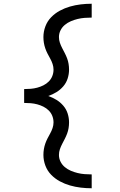

<svg xmlns="http://www.w3.org/2000/svg" viewBox="-20 -853 640 1026"><path d="M470 153Q440 153 411 149.5Q382 146 354 138Q326 130 300 116Q274 102 253.5 81Q233 60 222.5 32Q212 4 212 -25Q212 -41 214.5 -56Q217 -71 222 -85.5Q227 -100 234 -113.5Q241 -127 248.5 -140.5Q256 -154 261 -169Q266 -184 266 -199Q266 -217 259.5 -233.5Q253 -250 240.5 -262.5Q228 -275 212 -283Q196 -291 179 -295.5Q162 -300 144.5 -301.5Q127 -303 109 -303V-377Q127 -377 144.5 -378.5Q162 -380 179 -384.5Q196 -389 212 -397Q228 -405 240.5 -417.5Q253 -430 259.5 -446.5Q266 -463 266 -481Q266 -496 261 -511Q256 -526 248.5 -539.5Q241 -553 234 -566.5Q227 -580 222 -594.5Q217 -609 214.5 -624Q212 -639 212 -655Q212 -684 222.5 -712Q233 -740 253.5 -761Q274 -782 300 -796Q326 -810 354 -818Q382 -826 411 -829.5Q440 -833 470 -833V-759Q451 -759 432 -757.5Q413 -756 394.5 -751.5Q376 -747 358.5 -739.5Q341 -732 326.5 -720Q312 -708 303.5 -691Q295 -674 295 -655Q295 -639 300 -624.5Q305 -610 312 -596.5Q319 -583 326 -569.5Q333 -556 338.5 -541.5Q344 -527 346.5 -511.5Q349 -496 349 -481Q349 -457 341.5 -433.5Q334 -410 318 -391.5Q302 -373 281.5 -360.5Q261 -348 238 -340Q261 -332 281.5 -319.5Q302 -307 318 -288.5Q334 -270 341.5 -246.5Q349 -223 349 -199Q349 -184 346.5 -168.5Q344 -153 338.5 -138.5Q333 -124 326 -110.5Q319 -97 312 -83.5Q305 -70 300 -55.5Q295 -41 295 -25Q295 -6 303.5 11Q312 28 326.5 40Q341 52 358.5 59.5Q376 67 394.5 71.5Q413 76 432 77.5Q451 79 470 79Z"/></svg>

Font: R Plex Mono
Style: Regular
Weight: 400
Monospace: yes
Designer: Belleve Invis
Foundry: Belleve Invis
Version: Version 31.8.0